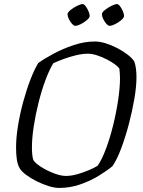

<svg xmlns="http://www.w3.org/2000/svg" viewBox="-20 -924 702 944"><path d="M271 0Q247 0 217.5 -9.5Q188 -19 159 -33.5Q130 -48 107.5 -65Q85 -82 76 -98Q66 -116 62.5 -141.5Q59 -167 59 -199Q59 -247 68.5 -305.5Q78 -364 94 -423Q110 -482 129.5 -532.5Q149 -583 168 -614Q197 -635 242.5 -659.5Q288 -684 341.5 -702Q395 -720 447 -720Q471 -720 500 -711Q529 -702 557.5 -687Q586 -672 608 -655Q630 -638 640 -622Q646 -606 648.5 -586Q651 -566 651 -545Q651 -499 640.5 -437.5Q630 -376 613 -312Q596 -248 575.5 -193.5Q555 -139 533 -107Q505 -84 464 -59Q423 -34 373.5 -17Q324 0 271 0ZM304 -59Q331 -59 362 -68Q393 -77 419.5 -88.5Q446 -100 460 -109Q481 -139 501 -192.5Q521 -246 536.5 -309Q552 -372 561 -433Q570 -494 570 -540Q570 -552 569 -564Q568 -576 567 -586Q563 -594 546.5 -606.5Q530 -619 507 -631Q484 -643 458.5 -651.5Q433 -660 412 -660Q386 -660 354.5 -652.5Q323 -645 293 -634Q263 -623 242 -613Q223 -582 204 -531.5Q185 -481 170 -421.5Q155 -362 146 -303.5Q137 -245 137 -200Q137 -182 138.5 -165.5Q140 -149 144 -137Q154 -121 182.5 -103Q211 -85 245 -72Q279 -59 304 -59ZM519 -797Q512 -797 503 -807Q494 -817 487.5 -830.5Q481 -844 481 -854Q481 -863 496 -875Q511 -887 528.5 -895.5Q546 -904 555 -904Q562 -904 570 -893.5Q578 -883 584 -869Q590 -855 590 -846Q590 -837 576 -825Q562 -813 545.5 -805Q529 -797 519 -797ZM350 -797Q343 -797 334 -807Q325 -817 318.5 -830.5Q312 -844 312 -854Q312 -863 327 -875Q342 -887 359.5 -895.5Q377 -904 386 -904Q393 -904 401 -893.5Q409 -883 415 -869Q421 -855 421 -846Q421 -837 407 -825Q393 -813 376.5 -805Q360 -797 350 -797Z"/></svg>

Font: Texturina 72pt 72pt Light
Style: Italic
Weight: 300
Italic angle: -11°
Designer: Guillermo Torres Carreño
Foundry: Omnibus-Type
Version: Version 1.002; ttfautohint (v1.8.3)